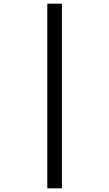

<svg xmlns="http://www.w3.org/2000/svg" viewBox="-20 -780 591 1039"><path d="M236 -760H315V239H236Z"/></svg>

Font: Noto Sans Sundanese Medium
Style: Regular
Weight: 500
Version: Version 2.003